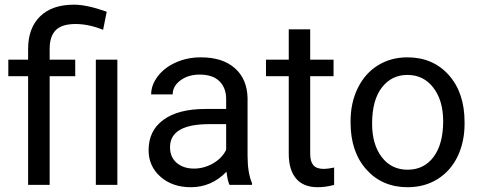

<svg xmlns="http://www.w3.org/2000/svg" viewBox="-20 -780 2025 810"><path d="M98.6 0V-458.5H15.1V-528.3H98.6V-573.2Q98.6 -661.6 149.2 -710.9Q199.7 -760.3 292 -760.3Q346.7 -760.3 430.2 -730.5L415 -654.3Q354 -678.7 298.8 -678.7Q240.7 -678.7 215.1 -652.6Q189.5 -626.5 189.5 -574.2V-528.3H297.4V-458.5H189.5V0ZM475.1 0H384.3V-528.3H475.1Z M948.2 0Q940.4 -15.6 935.5 -55.7Q872.6 9.8 785.2 9.8Q707 9.8 657 -34.4Q606.9 -78.6 606.9 -146.5Q606.9 -229 669.7 -274.7Q732.4 -320.3 846.2 -320.3H934.1V-361.8Q934.1 -409.2 905.8 -437.3Q877.4 -465.3 822.3 -465.3Q773.9 -465.3 741.2 -440.9Q708.5 -416.5 708.5 -381.8H617.7Q617.7 -421.4 645.8 -458.3Q673.8 -495.1 721.9 -516.6Q770 -538.1 827.6 -538.1Q918.9 -538.1 970.7 -492.4Q1022.5 -446.8 1024.4 -366.7V-123.5Q1024.4 -50.8 1043 -7.8V0ZM798.3 -68.8Q840.8 -68.8 878.9 -90.8Q917 -112.8 934.1 -147.9V-256.3H863.3Q697.3 -256.3 697.3 -159.2Q697.3 -116.7 725.6 -92.8Q753.9 -68.8 798.3 -68.8Z M1288.6 -656.2V-528.3H1387.2V-458.5H1288.6V-130.9Q1288.6 -99.1 1301.8 -83.3Q1314.9 -67.4 1346.7 -67.4Q1362.3 -67.4 1389.6 -73.2V0Q1354 9.8 1320.3 9.8Q1259.8 9.8 1229 -26.9Q1198.2 -63.5 1198.2 -130.9V-458.5H1102.1V-528.3H1198.2V-656.2Z M1459 -269Q1459 -346.7 1489.5 -408.7Q1520 -470.7 1574.5 -504.4Q1628.9 -538.1 1698.7 -538.1Q1806.6 -538.1 1873.3 -463.4Q1939.9 -388.7 1939.9 -264.6V-258.3Q1939.9 -181.2 1910.4 -119.9Q1880.9 -58.6 1825.9 -24.4Q1771 9.8 1699.7 9.8Q1592.3 9.8 1525.6 -64.9Q1459 -139.6 1459 -262.7ZM1549.8 -258.3Q1549.8 -170.4 1590.6 -117.2Q1631.3 -64 1699.7 -64Q1768.6 -64 1809.1 -117.9Q1849.6 -171.9 1849.6 -269Q1849.6 -356 1808.3 -409.9Q1767.1 -463.9 1698.7 -463.9Q1631.8 -463.9 1590.8 -410.6Q1549.8 -357.4 1549.8 -258.3Z"/></svg>

Font: SteelSelectRoboto
Style: Roboto-Regular
Weight: 400
Designer: Google
Version: Version 2.137; 2017